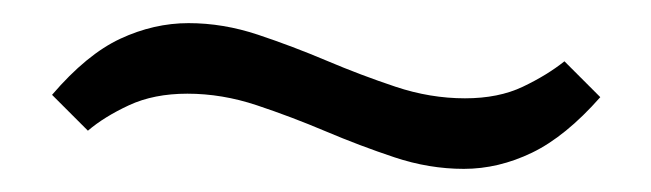

<svg xmlns="http://www.w3.org/2000/svg" viewBox="-20 -387 563 166"><path d="M468 -334 499 -303Q469 -269 440 -255Q411 -241 381 -241Q351 -241 321 -251Q291 -261 261.5 -273.5Q232 -286 202 -296Q172 -306 142 -306Q113 -306 91.5 -296Q70 -286 56 -274L25 -305Q55 -340 84 -353.5Q113 -367 143 -367Q173 -367 203 -357Q233 -347 262.5 -334.5Q292 -322 322 -312Q352 -302 382 -302Q411 -302 432 -312Q453 -322 468 -334Z"/></svg>

Font: Average
Style: Regular
Weight: 400
Designer: Eduardo Tunni
Foundry: Eduardo Rodriguez Tunni
Version: Version 1.003; ttfautohint (v1.8.4.7-5d5b)